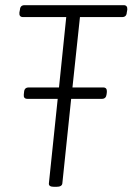

<svg xmlns="http://www.w3.org/2000/svg" viewBox="-20 -720 512 742"><path d="M189 2Q167 2 169 -12L203 -338H86Q70 -338 72 -355L73 -364Q74 -382 91 -382H208L236 -654H69Q53 -654 55 -672L57 -682Q58 -700 75 -700H458Q473 -700 472 -683L470 -672Q469 -654 452 -654H289L260 -382H379Q394 -382 393 -365L392 -356Q390 -338 374 -338H255L221 -12Q220 2 198 2Z"/></svg>

Font: Asap Condensed Condensed ExtraLight
Style: Italic
Weight: 200
Width: 3
Italic angle: -6°
Designer: Pablo Cosgaya
Foundry: Omnibus-Type
Version: Version 3.001; ttfautohint (v1.8.4.7-5d5b)